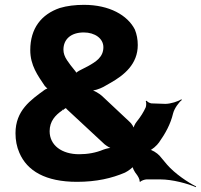

<svg xmlns="http://www.w3.org/2000/svg" viewBox="-20 -741 830 793"><path d="M556 8 560 10C562 5 579 0 585 0H643C691 0 755 17 789 32L790 29C757 13 702 -24 670 -61L639 -98C629 -109 606 -124 595 -123V-119C606 -120 629 -141 637 -153C663 -190 684 -227 695 -273C700 -293 719 -319 731 -328L729 -331C716 -322 684 -312 663 -312L605 -314C599 -315 588 -320 586 -325L582 -323C585 -318 584 -304 582 -298C573 -278 561 -259 545 -239C538 -231 530 -214 530 -206H534C534 -214 524 -231 514 -239L401 -345C390 -355 366 -369 354 -370V-367C366 -365 392 -374 407 -382L435 -398C494 -431 549 -477 549 -555C549 -578 545 -599 537 -619C507 -678 432 -721 327 -721C291 -721 257 -717 227 -708C151 -682 105 -624 105 -534C105 -471 136 -429 165 -386C169 -382 177 -373 181 -372L182 -376C178 -377 168 -373 163 -369C107 -328 44 -285 44 -191C44 -162 49 -135 60 -110C92 -35 168 10 298 10C379 10 442 -5 496 -28C508 -34 530 -49 532 -57L527 -58C525 -50 537 -29 544 -21C548 -16 559 1 556 8ZM307 -104C235 -104 185 -141 185 -199C185 -240 208 -265 237 -285C237 -286 240 -289 240 -289C240 -289 240 -285 240 -285L242 -288L246 -291C248 -292 255 -296 255 -298H251C250 -296 255 -291 257 -289L412 -145C421 -138 436 -128 445 -127L446 -130C437 -132 418 -127 407 -123C376 -110 342 -104 307 -104ZM326 -607C372 -607 407 -582 407 -546C407 -505 376 -486 344 -468L307 -449C302 -446 292 -440 291 -436L296 -435C297 -439 292 -447 288 -451C276 -465 266 -479 257 -492C247 -507 242 -521 242 -536C242 -578 272 -607 326 -607Z"/></svg>

Font: Asimov
Style: EdgeWide
Weight: 500
Designer: Google
Version: Version 2.000980: 2014